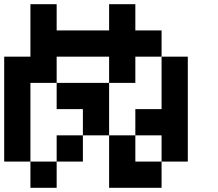

<svg xmlns="http://www.w3.org/2000/svg" viewBox="-20 -895 1040 915"><path d="M0 -125V-625H125V-875H250V-750H500V-875H625V-750H750V-625H625V-500H500V-625H250V-500H125V-125ZM250 -125V-250H375V-125ZM250 0H125V-125H250ZM250 -500H500V-250H375V-375H250ZM500 -250H625V-125H750V0H500ZM750 -250H625V-375H750V-625H875V-125H750Z"/></svg>

Font: Galmuri7 Regular
Style: Regular
Weight: 400
Designer: Lee Minseo (quiple)
Version: Version 2.399;hotconv 1.1.1;makeotfexe 2.6.0 DEVELOPMENT